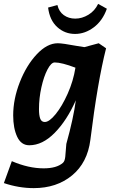

<svg xmlns="http://www.w3.org/2000/svg" viewBox="-38 -735 594 990"><path d="M187 133Q254 133 286 105Q296 97 298.5 73.5Q301 50 304 7Q341 -126 353 -218Q307 -114 244 -50Q181 14 113 14Q71 14 50.5 -30Q30 -74 30 -140Q30 -224 64 -311Q98 -398 151.5 -455Q205 -512 260 -512Q284 -512 359 -498L397 -492L471 -512L509 -486Q465 -313 428 -14Q413 104 333.5 169.5Q254 235 136 235Q59 235 -18 209L23 96Q109 133 187 133ZM193 -106Q216 -106 249 -146.5Q282 -187 311 -252Q340 -317 351 -386Q280 -413 244 -413Q226 -413 207 -377Q188 -341 175.5 -285Q163 -229 163 -172Q163 -140 169.5 -123Q176 -106 193 -106ZM349 -560Q296 -560 257 -595.5Q218 -631 210 -696L258 -709Q266 -675 291 -657Q316 -639 350 -639Q385 -639 418 -659Q451 -679 468 -715L513 -690Q491 -628 445.5 -594Q400 -560 349 -560Z"/></svg>

Font: Andada Pro ExtraBold
Style: Italic
Weight: 800
Italic angle: -6.99998°
Designer: Carolina Giovagnoli
Foundry: Huerta Tipografica
Version: Version 3.005; ttfautohint (v1.8.4)